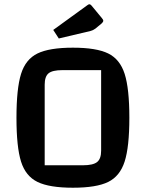

<svg xmlns="http://www.w3.org/2000/svg" viewBox="-20 -863 682 898"><path d="M321 -640Q431 -640 486 -613Q541 -586 563 -517.5Q585 -449 585 -312Q585 -176 563 -107.5Q541 -39 486 -12Q431 15 321 15Q211 15 155.5 -12Q100 -39 78.5 -107Q57 -175 57 -312Q57 -449 78.5 -517.5Q100 -586 155.5 -613Q211 -640 321 -640ZM368 -90Q415 -90 434 -105Q453 -120 453 -158V-535H272Q225 -535 207 -520Q189 -505 189 -467V-90ZM229 -723 389 -839Q394 -843 398 -843Q403 -843 408 -837L456 -779Q463 -771 463 -766Q463 -760 455 -753L426 -729Q417 -722 403 -718L255 -683Z"/></svg>

Font: Changa Medium
Style: Regular
Weight: 500
Designer: Eduardo Rodriguez Tunni
Foundry: Eduardo Rodriguez Tunni
Version: Version 2.002; ttfautohint (v1.5) -l 8 -r 50 -G 150 -x 14 -H